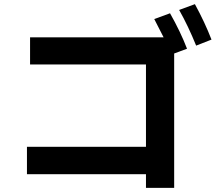

<svg xmlns="http://www.w3.org/2000/svg" viewBox="-20 -890 1040 926"><path d="M920 -870Q968 -782 1000 -699L926 -670Q887 -766 844 -842ZM800 -826Q850 -738 882 -655L820 -632V16H684V-50H110V-182H684V-579H125V-710H769Q757 -735 724 -798Z"/></svg>

Font: IBM Plex Sans JP
Style: Bold
Weight: 700
Designer: Mike Abbink; Paul van der Laan; Pieter van Rosmalen; Wujin Sim; Yejin Wi; Jinhee Kim; Boomi Park; Yona Kim; Kichan Ma
Foundry: Sandoll Inc.
Version: Version 1.001